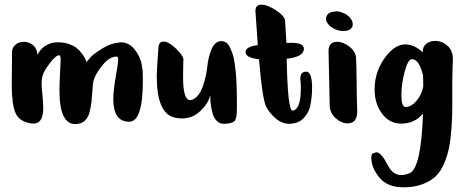

<svg xmlns="http://www.w3.org/2000/svg" viewBox="-20 -596 1976 817"><path d="M31 -371V-372Q31 -393 45.5 -405.5Q60 -418 81 -418Q104 -418 121 -403.5Q138 -389 139 -363Q140 -365 142 -368.5Q144 -372 151 -381Q158 -390 167 -397Q176 -404 191 -410Q206 -416 224 -416H226Q254 -416 276.5 -407.5Q299 -399 312 -386.5Q325 -374 333.5 -361.5Q342 -349 345 -340L348 -332Q355 -341 367 -354Q379 -367 415 -389.5Q451 -412 486 -415Q488 -415 490 -415.5Q492 -416 493 -416Q529 -416 552.5 -386Q576 -356 582 -326L587 -296Q588 -279 588 -255Q588 -78 530 -78Q462 -78 462 -174Q462 -209 472.5 -269.5Q483 -330 483 -341Q483 -355 477 -355H474Q446 -355 416 -318.5Q386 -282 378 -253Q375 -241 373.5 -214.5Q372 -188 369.5 -165Q367 -142 361 -118.5Q355 -95 340 -81.5Q325 -68 301 -68H299Q233 -69 233 -212Q233 -240 235.5 -284.5Q238 -329 238 -340Q238 -359 234 -360H233L232 -361Q218 -361 193 -328.5Q168 -296 162 -276Q157 -262 157 -238Q157 -227 159 -208Q161 -189 161 -188Q164 -155 164 -136Q164 -70 122 -70Q115 -70 111 -71Q61 -79 45.5 -116.5Q30 -154 30 -233Q30 -247 30.5 -282.5Q31 -318 31 -339Z M654 -391Q655 -419 676 -419Q698 -419 729.5 -388.5Q761 -358 761 -340L760 -339Q760 -334 759.5 -309Q759 -284 759 -267Q759 -170 789 -170Q797 -170 805 -175Q830 -190 844 -231Q858 -272 862 -312Q866 -352 879.5 -385Q893 -418 918 -421H922Q933 -421 942.5 -414.5Q952 -408 958.5 -394Q965 -380 970 -366Q975 -352 978 -329.5Q981 -307 983 -290.5Q985 -274 986 -248.5Q987 -223 987.5 -210.5Q988 -198 988 -175V-148V-134Q988 -93 979 -82Q970 -71 936 -69H933Q915 -69 902.5 -81.5Q890 -94 885 -112Q880 -130 877.5 -147.5Q875 -165 875 -177.5Q875 -190 874 -190Q874 -189 873 -186Q866 -156 833 -124Q800 -92 753 -92Q737 -92 722 -96Q647 -114 647 -272Q647 -296 654 -391Z M1308 -222Q1308 -181 1299 -140Q1293 -118 1275 -96.5Q1257 -75 1228 -71Q1218 -69 1214 -69Q1181 -69 1155 -90.5Q1129 -112 1114 -139Q1097 -168 1082 -344Q1025 -350 1025 -374V-375Q1026 -398 1077 -404L1067 -547V-550Q1067 -576 1092 -576Q1119 -576 1155.5 -551.5Q1192 -527 1193 -508Q1197 -446 1199 -413Q1202 -413 1208.5 -413.5Q1215 -414 1218 -414Q1273 -414 1273 -389V-386Q1271 -354 1200 -346Q1204 -125 1225 -125H1226Q1260 -132 1260 -217V-233Q1260 -236 1259 -246Q1258 -256 1258 -262Q1258 -291 1283 -291Q1308 -291 1308 -222Z M1410 -548Q1423 -548 1440 -541Q1458 -534 1469.5 -520.5Q1481 -507 1481 -493Q1481 -488 1479 -482Q1470 -464 1441 -464Q1423 -464 1408 -471Q1390 -478 1378.5 -491Q1367 -504 1367 -517Q1367 -522 1370 -528Q1379 -547 1409 -547ZM1415 -418Q1441 -418 1467.5 -397Q1494 -376 1495 -349Q1497 -320 1497.5 -246.5Q1498 -173 1500 -127V-122Q1500 -71 1459 -71Q1433 -71 1408.5 -93Q1384 -115 1383 -146L1378 -380Q1379 -418 1414 -418Z M1705 -141H1707Q1730 -141 1752 -166.5Q1774 -192 1781 -227Q1781 -260 1780 -276Q1763 -344 1734 -344H1731Q1715 -341 1701.5 -289.5Q1688 -238 1688 -191Q1688 -142 1705 -141ZM1779 -378Q1779 -398 1794.5 -410Q1810 -422 1832 -422Q1861 -422 1884 -401.5Q1907 -381 1907 -345V-340Q1905 -300 1904.5 -242.5Q1904 -185 1904.5 -145Q1905 -105 1901.5 -55Q1898 -5 1891.5 29Q1885 63 1870.5 98Q1856 133 1834 154Q1812 175 1777.5 188Q1743 201 1697 201Q1628 201 1594 159Q1560 117 1560 76Q1560 60 1566 57Q1579 52 1582 52Q1602 52 1632 110Q1652 149 1689 149Q1702 149 1723 141Q1772 120 1780 -113Q1745 -70 1687 -70Q1637 -70 1605.5 -112.5Q1574 -155 1574 -216Q1574 -296 1625 -360Q1663 -407 1705 -407Q1743 -407 1779 -373Z"/></svg>

Font: KleponIjo
Style: Ijo
Weight: 400
Designer: Aprian Dwi Nur Sembada & Aurellia CItra
Version: Version 001.000